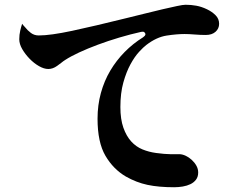

<svg xmlns="http://www.w3.org/2000/svg" viewBox="-20 -761 1040 807"><path d="M61 -596Q61 -615 65 -632Q69 -649 73 -661Q76 -657 79 -653.5Q82 -650 85 -647Q96 -633 110 -622.5Q124 -612 143 -612Q192 -612 283.5 -631.5Q375 -651 512 -685Q550 -694 589 -704Q628 -714 663 -722Q698 -730 723.5 -735.5Q749 -741 760 -741Q783 -741 805 -737Q827 -733 850 -722Q871 -712 886 -697Q901 -682 901 -661Q901 -641 886 -627.5Q871 -614 845 -614Q822 -614 798 -616Q774 -618 756 -618Q723 -618 680.5 -611.5Q638 -605 595 -572Q583 -563 564.5 -543Q546 -523 528.5 -491Q511 -459 498.5 -414.5Q486 -370 486 -311Q486 -260 498.5 -224.5Q511 -189 531.5 -166.5Q552 -144 579 -133Q606 -122 636 -118Q674 -113 695 -113Q716 -113 733 -113Q746 -113 760 -106.5Q774 -100 786 -89Q798 -78 805.5 -64.5Q813 -51 813 -36Q813 -18 804 -6Q795 6 780.5 13Q766 20 748 23Q730 26 712 26Q647 26 600 16Q553 6 509 -19Q456 -50 423 -106.5Q390 -163 390 -262Q390 -319 404 -370Q418 -421 443.5 -464Q469 -507 504 -542.5Q539 -578 581 -604Q584 -606 588 -610Q592 -614 591 -619Q590 -623 586 -626Q582 -629 573 -627Q528 -617 481 -603Q434 -589 391 -573Q348 -557 312.5 -540.5Q277 -524 254 -509Q246 -504 237.5 -497Q229 -490 220 -484Q202 -471 183 -471Q165 -471 144 -483Q123 -495 104.5 -514Q86 -533 73.5 -554.5Q61 -576 61 -596Z"/></svg>

Font: XinYuGongZhangJiaSongA
Style: Regular
Weight: 900
Designer: XinYuGong
Foundry: Adobe Systems Incorporated
Version: Version 1.00